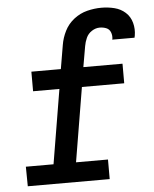

<svg xmlns="http://www.w3.org/2000/svg" viewBox="-54 -804 683 850"><g transform="rotate(-5 288.0 -379.5)"><path d="M35 0H399V-87H257L312 -417H500V-504H326L342 -596Q345 -614 353 -632Q361 -650 378 -661Q395 -672 413 -672Q429 -672 442.5 -666.5Q456 -661 461.5 -647Q467 -633 465 -618Q464 -616 464 -614H563Q564 -618 565 -623Q570 -652 562.5 -680Q555 -708 534.5 -726.5Q514 -745 486 -752Q458 -759 428 -759Q397 -759 365 -751Q333 -743 306 -722Q279 -701 264 -671Q249 -641 244 -610L226 -504H95V-417H212L157 -87H34Z"/></g></svg>

Font: Iosevka Sparkle Medium Oblique
Style: Regular
Weight: 500
Italic angle: -9°
Designer: Belleve Invis
Foundry: Belleve Invis
Version: Version 4.5.0; ttfautohint (v1.8.3)